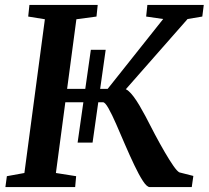

<svg xmlns="http://www.w3.org/2000/svg" viewBox="-20 -763 851 783"><path d="M296.5 -181.5 350.5 -560H411L357.5 -181.5ZM591 0Q579 0 562.8 -25Q546.5 -50 527.8 -89.5Q509 -129 490 -173Q471 -217 453.8 -256.8Q436.5 -296.5 422.5 -321.2Q408.5 -346 400 -346H227.5L235 -400.5H419L645.5 -685.5L576 -695.5L581 -743H811L805 -695.5L745 -685.5L450 -350L486 -400.5Q494 -400.5 504 -392Q514 -383.5 525.2 -368.5Q536.5 -353.5 548.5 -333.2Q560.5 -313 573 -289.5Q591.5 -253 612 -214.5Q632.5 -176 652 -142.5Q671.5 -109 687 -86.8Q702.5 -64.5 711.5 -60L768.5 -45.5L762 0ZM2 0 8 -44.5 79.5 -57.5 163 -684.5 95 -695.5 100 -743H378.5L373.5 -695.5L291.5 -684.5L208 -57.5L290.5 -44.5L286.5 0Z"/></svg>

Font: Merriweather 20pt SemiBold
Style: Italic
Weight: 600
Italic angle: -7.8°
Version: Version 2.101